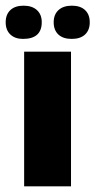

<svg xmlns="http://www.w3.org/2000/svg" viewBox="-52 -656 336 676"><path d="M198 0H33V-474H198ZM95 -578Q95 -519 29 -519Q1 -519 -15.5 -534.5Q-32 -550 -32 -577.5Q-32 -605 -15.5 -620.5Q1 -636 31 -636Q61 -636 78 -620.5Q95 -605 95 -578ZM200.5 -519Q170 -519 153.5 -534.5Q137 -550 137 -577.5Q137 -605 154 -620.5Q171 -636 201 -636Q231 -636 247.5 -620.5Q264 -605 264 -577.5Q264 -550 247.5 -534.5Q231 -519 200.5 -519Z"/></svg>

Font: Passion One
Style: Regular
Weight: 400
Designer: Alejandro Lo Celso
Foundry: Fontstage
Version: Version 1.002